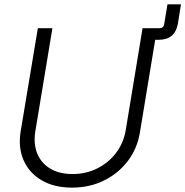

<svg xmlns="http://www.w3.org/2000/svg" viewBox="-20 -858 858 889"><path d="M633.8 -673.8 643.1 -727.5H718.8Q737.3 -727.5 740.2 -746.1L755.4 -837.9H817.9L803.7 -749Q797.4 -711.9 775.4 -692.9Q753.4 -673.8 715.8 -673.8ZM313.5 10.7Q230 10.7 172.4 -23.4Q114.7 -57.6 89.1 -116.5Q63.5 -175.3 75.7 -250L155.3 -727.5H222.7L143.6 -250Q134.3 -191.9 152.3 -147.5Q170.4 -103 212.2 -77.6Q253.9 -52.2 315.9 -52.2Q379.4 -52.2 431.6 -78.9Q483.9 -105.5 518.1 -151.1Q552.2 -196.8 562 -254.4L640.1 -727.5H707.5L627.9 -245.1Q615.7 -170.4 571.8 -112.5Q527.8 -54.7 461.2 -22Q394.5 10.7 313.5 10.7Z"/></svg>

Font: Inter 24pt Light
Style: Italic
Weight: 300
Italic angle: -9.3988°
Designer: Rasmus Andersson
Foundry: rsms
Version: Version 4.001;git-66647c0bb